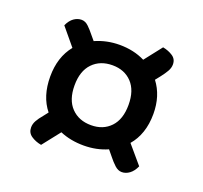

<svg xmlns="http://www.w3.org/2000/svg" viewBox="-90 -631 715 675"><g transform="rotate(20 268.0 -293.5)"><path d="M460 -296Q460 -258 449.5 -227Q439 -196 419 -173L476 -106Q467 -86 453.5 -76Q440 -66 425 -66Q411 -66 398.5 -77.5Q386 -89 375 -103L356 -126Q315 -108 267 -108Q218 -108 178 -125L126 -59Q104 -63 88 -74Q72 -85 72 -105Q72 -118 79 -130.5Q86 -143 98 -157L112 -175Q74 -222 74 -296Q74 -369 113 -417L59 -482Q68 -502 81.5 -511.5Q95 -521 110 -521Q124 -521 136 -509.5Q148 -498 159 -484L175 -465Q218 -484 266 -484Q319 -484 361 -463L412 -528Q433 -524 449 -513.5Q465 -503 465 -483Q465 -470 457.5 -457Q450 -444 439 -430L424 -411Q460 -364 460 -296ZM367 -296Q367 -350 339.5 -379Q312 -408 267 -408Q221 -408 193 -379Q165 -350 165 -296Q165 -242 193 -213Q221 -184 267 -184Q312 -184 339.5 -213Q367 -242 367 -296Z"/></g></svg>

Font: Baloo Tammudu 2 Medium
Style: Regular
Weight: 500
Designer: Maithili Shingre, Omkar Shende and Ek Type
Foundry: Ek Type
Version: Version 1.640;hotconv 1.0.111;makeotfexe 2.5.65597; ttfautoh